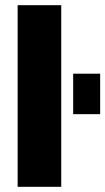

<svg xmlns="http://www.w3.org/2000/svg" viewBox="-20 -720 406 740"><path d="M48 0V-700H216V0ZM262 -280V-436H366V-280Z"/></svg>

Font: Tektur
Style: Bold
Weight: 700
Designer: Adam Jagosz
Foundry: Adam Jagosz
Version: Version 1.005;gftools[0.9.30]